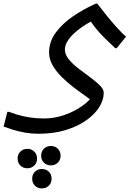

<svg xmlns="http://www.w3.org/2000/svg" viewBox="-40 -480 749 1068"><path d="M173 264Q135 264 98.5 257.5Q62 251 31.5 241.5Q1 232 -20 224L1 142H9Q28 149 57 158Q86 167 124 173Q162 179 205 179Q263 179 318.5 159.5Q374 140 417 109.5Q460 79 480 46L477 86Q460 71 430 50Q400 29 366 3Q332 -23 302 -53Q272 -83 252.5 -117Q233 -151 233 -188Q233 -248 270 -298.5Q307 -349 366.5 -389.5Q426 -430 493 -460H501Q525 -429 553 -394Q581 -359 609 -328Q637 -297 661 -276L609 -212H601Q572 -239 543.5 -267Q515 -295 492 -323.5Q469 -352 454 -378L471 -363Q469 -362 453 -353Q437 -344 415 -329Q393 -314 371.5 -294Q350 -274 335.5 -251Q321 -228 321 -204Q321 -176 343 -149.5Q365 -123 397 -98.5Q429 -74 461 -50.5Q493 -27 515 -5.5Q537 16 537 36Q537 76 512 116Q487 156 439.5 189.5Q392 223 325 243.5Q258 264 173 264ZM189 386Q189 362 204.5 347Q220 332 243 332Q266 332 281.5 347Q297 362 297 386Q297 410 281.5 425Q266 440 243 440Q220 440 204.5 425Q189 410 189 386ZM58 402Q58 378 73.5 363Q89 348 112 348Q135 348 150.5 363Q166 378 166 402Q166 426 150.5 441Q135 456 112 456Q89 456 73.5 441Q58 426 58 402ZM139 514Q139 490 154.5 475Q170 460 193 460Q216 460 231.5 475Q247 490 247 514Q247 538 231.5 553Q216 568 193 568Q170 568 154.5 553Q139 538 139 514Z"/></svg>

Font: Kufam
Style: Regular
Weight: 400
Designer: Wael Morcos, Artur Schmal
Foundry: Original Type
Version: Version 1.301; ttfautohint (v1.8.3)